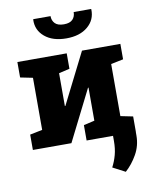

<svg xmlns="http://www.w3.org/2000/svg" viewBox="-103 -838 902 1136"><g transform="rotate(-10 347.5 -270.0)"><path d="M40 0V-92.3L114.7 -107.4V-420.4L40 -435.5V-528.3H336.4V-435.5L271.5 -420.4V-223.1L274.4 -222.7L428.2 -528.3H658.7V-435.5L584.5 -420.4V-107.4L658.7 -92.3V0H362.8V-92.3L428.2 -107.4V-305.7L425.3 -306.2L271.5 0ZM350.6 -615.7Q269 -615.7 221.2 -655.8Q173.3 -695.8 175.8 -758.8L176.8 -761.7H280.3Q280.3 -734.9 297.1 -717.5Q314 -700.2 350.6 -700.2Q386.2 -700.2 402.8 -717.3Q419.4 -734.4 419.4 -761.7H523.9L524.9 -758.8Q526.9 -695.8 479.2 -655.8Q431.6 -615.7 350.6 -615.7ZM559.1 222.7 484.4 183.6Q502 149.9 511.7 113.5Q521.5 77.1 521.5 31.2V-85H658.7L658.2 22.5Q658.2 83 628.9 134.8Q599.6 186.5 559.1 222.7Z"/></g></svg>

Font: Roboto Slab ExtraBold
Style: Regular
Weight: 800
Designer: Google
Version: Version 2.001; ttfautohint (v1.8.3)